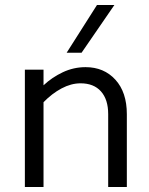

<svg xmlns="http://www.w3.org/2000/svg" viewBox="-20 -752 600 772"><path d="M155 -472V-409Q189 -441 232.5 -461.5Q276 -482 324 -482Q398 -482 444 -431.5Q490 -381 490 -293V0H415V-293Q415 -352 386 -384.5Q357 -417 304 -417Q266 -417 227.5 -396.5Q189 -376 155 -341V0H80V-472ZM370 -732H440L308 -540H248Z"/></svg>

Font: Madhuban Light
Style: Regular
Weight: 300
Designer: jaikishan Patel
Foundry: MagicType
Version: Version 1.000